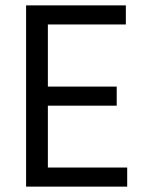

<svg xmlns="http://www.w3.org/2000/svg" viewBox="-20 -694 541 714"><path d="M453 0H77V-674H448V-603H158V-372H414V-301H158V-71H453Z"/></svg>

Font: Hind Madurai
Style: Regular
Weight: 400
Designer: Jyotish Sonowal
Foundry: Indian Type Foundry
Version: Version 1.001;PS 1.0;hotconv 1.0.86;makeotf.lib2.5.63406; tt